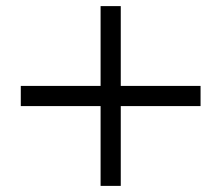

<svg xmlns="http://www.w3.org/2000/svg" viewBox="-20 -567 725 628"><path d="M636 -220H375V41H309V-220H48V-286H309V-547H375V-286H636Z"/></svg>

Font: STIX MathJax Main
Style: Regular
Weight: 400
Designer: MicroPress Inc., with final additions and corrections provided by Coen Hoffman, Elsevier (retired)
Version: Version 1.1.1